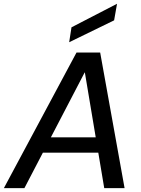

<svg xmlns="http://www.w3.org/2000/svg" viewBox="-42 -971 728 991"><path d="M-22 0 353 -700H475L601 0H496L396 -597H395L84 0ZM113 -183 153 -262H508L521 -183ZM315 -753 327 -830 561 -951H562L547 -866Z"/></svg>

Font: DM Sans 28pt Medium
Style: Italic
Weight: 500
Italic angle: -10°
Version: Version 4.004;gftools[0.9.30]